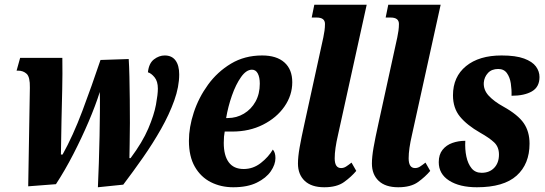

<svg xmlns="http://www.w3.org/2000/svg" viewBox="-20 -780 2299 810"><path d="M393 10Q395 -36 397 -92.5Q399 -149 400 -206Q401 -263 401.5 -312Q402 -361 401 -392Q383 -335 354 -267Q325 -199 289.5 -130Q254 -61 216 -3L99 6L106 -410Q107 -455 92.5 -468.5Q78 -482 56 -482H50L65 -536H243Q244 -467 242.5 -404Q241 -341 239.5 -274.5Q238 -208 237 -128H244Q288 -207 327.5 -312Q367 -417 404 -527L523 -531Q525 -501 526 -456Q527 -411 527.5 -360.5Q528 -310 528 -261Q528 -212 527 -173Q526 -134 526 -113H531Q581 -180 605.5 -237.5Q630 -295 638 -338.5Q646 -382 646 -406Q646 -437 632 -454Q618 -471 604 -475Q608 -513 629.5 -529.5Q651 -546 675 -546Q705 -546 720.5 -525Q736 -504 736 -466Q736 -414 715 -355.5Q694 -297 659.5 -236Q625 -175 583 -115Q541 -55 500 -1Z M964 10Q912 10 869.5 -11.5Q827 -33 802 -76.5Q777 -120 777 -186Q777 -243 797.5 -305.5Q818 -368 857.5 -422.5Q897 -477 954.5 -511.5Q1012 -546 1086 -546Q1147 -546 1180 -516.5Q1213 -487 1213 -433Q1213 -378 1180 -330.5Q1147 -283 1089.5 -254Q1032 -225 960 -225H928Q926 -215 925 -203.5Q924 -192 924 -177Q924 -124 945 -95.5Q966 -67 1008 -67Q1048 -67 1080.5 -92.5Q1113 -118 1131 -149Q1142 -137 1142 -113Q1142 -86 1122.5 -57.5Q1103 -29 1063.5 -9.5Q1024 10 964 10ZM941 -282Q978 -282 1009 -300.5Q1040 -319 1058 -351.5Q1076 -384 1076 -427Q1076 -454 1067.5 -470Q1059 -486 1043 -486Q1019 -486 997 -455Q975 -424 958.5 -377Q942 -330 934 -282Z M1348 10Q1294 10 1265.5 -17Q1237 -44 1237 -90Q1237 -118 1244 -158Q1251 -198 1265 -261L1344 -622Q1347 -636 1349 -650.5Q1351 -665 1351 -679Q1351 -706 1316 -706H1295L1306 -760H1527L1406 -211Q1399 -181 1395.5 -156.5Q1392 -132 1392 -112Q1392 -71 1419 -71Q1430 -71 1439.5 -77Q1449 -83 1463 -94L1483 -59Q1462 -34 1431.5 -12Q1401 10 1348 10Z M1660 10Q1606 10 1577.5 -17Q1549 -44 1549 -90Q1549 -118 1556 -158Q1563 -198 1577 -261L1656 -622Q1659 -636 1661 -650.5Q1663 -665 1663 -679Q1663 -706 1628 -706H1607L1618 -760H1839L1718 -211Q1711 -181 1707.5 -156.5Q1704 -132 1704 -112Q1704 -71 1731 -71Q1742 -71 1751.5 -77Q1761 -83 1775 -94L1795 -59Q1774 -34 1743.5 -12Q1713 10 1660 10Z M1992 10Q1919 10 1875 -18Q1831 -46 1831 -96Q1831 -128 1847 -148Q1863 -168 1888.5 -177Q1914 -186 1943 -186Q1941 -150 1947.5 -119.5Q1954 -89 1969.5 -70Q1985 -51 2012 -51Q2045 -51 2065 -72Q2085 -93 2085 -128Q2085 -160 2065 -179Q2045 -198 2006 -220Q1950 -252 1920.5 -288Q1891 -324 1891 -378Q1891 -456 1946 -501Q2001 -546 2096 -546Q2156 -546 2191 -533Q2226 -520 2241 -499.5Q2256 -479 2256 -455Q2256 -413 2224 -394.5Q2192 -376 2138 -376Q2139 -402 2135 -428Q2131 -454 2118.5 -471.5Q2106 -489 2082 -489Q2054 -489 2038.5 -472Q2023 -455 2021 -432Q2019 -401 2041.5 -376.5Q2064 -352 2104 -330Q2165 -296 2189.5 -260.5Q2214 -225 2214 -174Q2214 -88 2159.5 -39Q2105 10 1992 10Z"/></svg>

Font: Noto Serif ExtraCondensed ExtraBold
Style: Italic
Weight: 800
Width: 2
Italic angle: -12°
Designer: Monotype Design Team
Foundry: Monotype Imaging Inc.
Version: Version 2.013